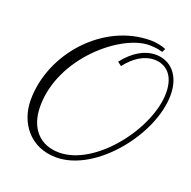

<svg xmlns="http://www.w3.org/2000/svg" viewBox="-127 -830 962 967"><g transform="rotate(20 354.0 -346.5)"><path d="M603 -689C583 -698 548 -705 520 -705C269 -705 54 -467 54 -217C54 -95 133 12 273 12C485 12 708 -269 708 -480C708 -586 649 -646 569 -646C510 -646 452 -612 402 -548L423 -532C468 -590 520 -620 570 -620C628 -620 683 -583 683 -482C683 -293 475 -16 278 -16C179 -16 110 -82 110 -204C110 -464 371 -680 522 -680C561 -680 582 -673 594 -670Z"/></g></svg>

Font: Parisienne
Style: Regular
Weight: 400
Designer: Astigmatic (AOETI)
Foundry: Astigmatic (AOETI)
Version: Version 1.000